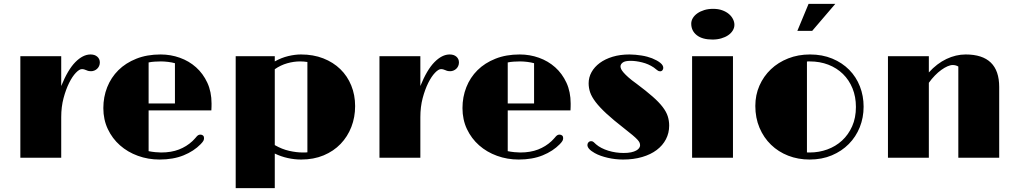

<svg xmlns="http://www.w3.org/2000/svg" viewBox="-20 -810 5227 986"><path d="M84.5 -521.5H294.4V-368.2Q328.1 -451.7 366.9 -491Q405.8 -530.3 444.8 -530.3Q466.8 -530.3 479.7 -518.8Q492.7 -507.3 492.7 -489.3Q492.7 -479 488.8 -470.7Q484.9 -462.4 478.5 -456.5Q472.2 -450.7 464.1 -447.5Q456.1 -444.3 447.8 -444.3Q441.9 -444.3 436.8 -445.1Q431.6 -445.8 422.9 -449.7Q417.5 -452.1 412.1 -453.6Q406.7 -455.1 400.4 -455.1Q387.7 -455.1 369.6 -436.3Q351.6 -417.5 335 -384.3Q318.4 -351.1 306.4 -306.2Q294.4 -261.2 294.4 -208.5V0H84.5Z M510.7 -254.9Q510.7 -312 530.5 -362.1Q550.3 -412.1 587.9 -449.5Q625.5 -486.8 680.2 -508.5Q734.9 -530.3 804.7 -530.3Q856.4 -530.3 903.6 -513.4Q950.7 -496.6 986.8 -464.4Q1022.9 -432.1 1044.7 -385.3Q1066.4 -338.4 1066.4 -278.3Q1066.4 -270 1066.2 -261.2Q1065.9 -252.4 1065.4 -243.2H743.2V-33.7Q759.8 -30.3 777.6 -28.6Q795.4 -26.9 807.6 -26.9Q859.4 -26.9 898.9 -42.2Q938.5 -57.6 967.8 -85Q972.7 -89.8 977.1 -94.5Q981.4 -99.1 984.9 -103Q991.7 -111.8 996.8 -115.2Q1002 -118.7 1008.8 -118.7Q1017.6 -118.7 1022.7 -114Q1027.8 -109.4 1027.8 -101.1Q1027.8 -93.8 1024.7 -87.4Q1021.5 -81.1 1010.7 -69.8Q975.6 -33.7 922.6 -12.2Q869.6 9.3 799.3 9.3Q740.7 9.3 688.2 -9.8Q635.7 -28.8 596.2 -63.7Q556.6 -98.6 533.7 -147.2Q510.7 -195.8 510.7 -254.9ZM878.4 -278.8V-485.4Q863.3 -489.7 843 -492.2Q822.8 -494.6 806.2 -494.6Q791 -494.6 773.4 -493.4Q755.9 -492.2 743.2 -489.3V-278.8Z M1190.4 -521.5H1391.1V-494.6Q1425.3 -513.7 1460.2 -522Q1495.1 -530.3 1525.4 -530.3Q1588.9 -530.3 1640.1 -510.3Q1691.4 -490.2 1727.8 -454.8Q1764.2 -419.4 1783.9 -370.8Q1803.7 -322.3 1803.7 -265.1Q1803.7 -208 1784.4 -158.2Q1765.1 -108.4 1729.2 -71Q1693.4 -33.7 1642.1 -12.2Q1590.8 9.3 1526.4 9.3Q1492.7 9.3 1458 1.7Q1423.3 -5.9 1391.1 -21.5V156.2H1190.4ZM1391.1 -64.9Q1428.2 -43.5 1465.6 -35.2Q1502.9 -26.9 1534.7 -26.9Q1541.5 -26.9 1547.4 -26.9Q1553.2 -26.9 1558.6 -27.8V-491.7Q1549.3 -493.2 1539.6 -493.9Q1529.8 -494.6 1521 -494.6Q1488.8 -494.6 1455.1 -485.1Q1421.4 -475.6 1391.1 -454.6Z M1928.7 -521.5H2138.7V-368.2Q2172.4 -451.7 2211.2 -491Q2250 -530.3 2289.1 -530.3Q2311 -530.3 2324 -518.8Q2336.9 -507.3 2336.9 -489.3Q2336.9 -479 2333 -470.7Q2329.1 -462.4 2322.8 -456.5Q2316.4 -450.7 2308.3 -447.5Q2300.3 -444.3 2292 -444.3Q2286.1 -444.3 2281 -445.1Q2275.9 -445.8 2267.1 -449.7Q2261.7 -452.1 2256.3 -453.6Q2251 -455.1 2244.6 -455.1Q2231.9 -455.1 2213.9 -436.3Q2195.8 -417.5 2179.2 -384.3Q2162.6 -351.1 2150.6 -306.2Q2138.7 -261.2 2138.7 -208.5V0H1928.7Z M2355 -254.9Q2355 -312 2374.8 -362.1Q2394.5 -412.1 2432.1 -449.5Q2469.7 -486.8 2524.4 -508.5Q2579.1 -530.3 2648.9 -530.3Q2700.7 -530.3 2747.8 -513.4Q2794.9 -496.6 2831.1 -464.4Q2867.2 -432.1 2888.9 -385.3Q2910.6 -338.4 2910.6 -278.3Q2910.6 -270 2910.4 -261.2Q2910.2 -252.4 2909.7 -243.2H2587.4V-33.7Q2604 -30.3 2621.8 -28.6Q2639.6 -26.9 2651.9 -26.9Q2703.6 -26.9 2743.2 -42.2Q2782.7 -57.6 2812 -85Q2816.9 -89.8 2821.3 -94.5Q2825.7 -99.1 2829.1 -103Q2835.9 -111.8 2841.1 -115.2Q2846.2 -118.7 2853 -118.7Q2861.8 -118.7 2866.9 -114Q2872.1 -109.4 2872.1 -101.1Q2872.1 -93.8 2868.9 -87.4Q2865.7 -81.1 2855 -69.8Q2819.8 -33.7 2766.8 -12.2Q2713.9 9.3 2643.6 9.3Q2585 9.3 2532.5 -9.8Q2480 -28.8 2440.4 -63.7Q2400.9 -98.6 2377.9 -147.2Q2355 -195.8 2355 -254.9ZM2722.7 -278.8V-485.4Q2707.5 -489.7 2687.3 -492.2Q2667 -494.6 2650.4 -494.6Q2635.3 -494.6 2617.7 -493.4Q2600.1 -492.2 2587.4 -489.3V-278.8Z M2996.6 -65.4Q2996.6 -72.8 3001.7 -78.9Q3006.8 -85 3016.6 -85Q3023.4 -85 3028.8 -80.1Q3034.2 -75.2 3041 -68.8Q3052.7 -58.6 3068.8 -50.3Q3085 -42 3103.8 -36.1Q3122.6 -30.3 3142.8 -27.3Q3163.1 -24.4 3183.1 -24.4Q3205.1 -24.4 3220.9 -27.8Q3236.8 -31.2 3247.1 -36.9Q3257.3 -42.5 3262.2 -49.6Q3267.1 -56.6 3267.1 -63.5Q3267.1 -70.8 3264.4 -77.4Q3261.7 -84 3252.9 -93.5Q3244.1 -103 3228 -116.5Q3211.9 -129.9 3185.1 -150.9Q3129.9 -193.8 3094.7 -226.3Q3059.6 -258.8 3039.1 -285.6Q3018.6 -312.5 3010.7 -335.4Q3002.9 -358.4 3002.9 -382.3Q3002.9 -412.6 3017.8 -439.5Q3032.7 -466.3 3060.1 -486.6Q3087.4 -506.8 3126.2 -518.6Q3165 -530.3 3212.9 -530.3Q3227.5 -530.3 3243.4 -528.8Q3259.3 -527.3 3274.7 -524.9Q3290 -522.5 3303.7 -518.8Q3317.4 -515.1 3328.6 -510.7Q3355 -500 3370.6 -487.5Q3386.2 -475.1 3386.2 -461.4Q3386.2 -455.1 3382.1 -449.5Q3377.9 -443.8 3369.6 -443.8Q3361.8 -443.8 3355.2 -449.5Q3348.6 -455.1 3337.4 -463.4Q3309.6 -481.9 3277.3 -489.7Q3245.1 -497.6 3218.3 -497.6Q3189.5 -497.6 3178 -488.8Q3166.5 -480 3166.5 -468.8Q3166.5 -462.9 3169.9 -455.3Q3173.3 -447.8 3182.4 -437.3Q3191.4 -426.8 3207.3 -412.6Q3223.1 -398.4 3248.5 -380.4Q3298.8 -342.8 3331.5 -314Q3364.3 -285.2 3383.1 -260.5Q3401.9 -235.8 3409.2 -212.9Q3416.5 -189.9 3416.5 -165Q3416.5 -127 3399.9 -95Q3383.3 -63 3352.5 -39.8Q3321.8 -16.6 3277.8 -3.7Q3233.9 9.3 3179.2 9.3Q3160.6 9.3 3140.6 7.1Q3120.6 4.9 3101.6 0.5Q3082.5 -3.9 3065.2 -10Q3047.9 -16.1 3034.2 -23.9Q2996.6 -44.9 2996.6 -65.4Z M3639.2 -606.9Q3586.4 -606.9 3558.1 -629.4Q3529.8 -651.9 3529.8 -688.5Q3529.8 -703.6 3538.1 -717.3Q3546.4 -731 3561.3 -741.5Q3576.2 -752 3596.7 -758.3Q3617.2 -764.6 3642.1 -764.6Q3668.5 -764.6 3688.7 -757.3Q3709 -750 3722.9 -738.3Q3736.8 -726.6 3744.1 -711.9Q3751.5 -697.3 3751.5 -682.6Q3751.5 -667 3742.9 -653.1Q3734.4 -639.2 3719.2 -628.9Q3704.1 -618.7 3683.6 -612.8Q3663.1 -606.9 3639.2 -606.9ZM3534.2 -521.5H3744.1V0H3534.2Z M4132.3 -790H4269.5L4150.9 -651.4H4074.7ZM3858.9 -266.1Q3858.9 -322.3 3880.1 -370.4Q3901.4 -418.5 3938.7 -454.1Q3976.1 -489.7 4027.6 -510Q4079.1 -530.3 4139.6 -530.3Q4203.1 -530.3 4254.2 -509Q4305.2 -487.8 4341.1 -451.4Q4377 -415 4396 -366.2Q4415 -317.4 4415 -262.2Q4415 -206.1 4395.3 -156.7Q4375.5 -107.4 4339.1 -70.6Q4302.7 -33.7 4251.7 -12.2Q4200.7 9.3 4137.7 9.3Q4078.6 9.3 4027.8 -10.5Q3977.1 -30.3 3939.5 -66.7Q3901.9 -103 3880.4 -153.8Q3858.9 -204.6 3858.9 -266.1ZM4124 -27.3Q4127.9 -26.9 4131.6 -26.9Q4135.3 -26.9 4138.7 -26.9Q4185.5 -26.9 4228.5 -42.5Q4271.5 -58.1 4304.2 -88.1Q4336.9 -118.2 4356.2 -161.6Q4375.5 -205.1 4375.5 -260.7Q4375.5 -313.5 4357.9 -356.4Q4340.3 -399.4 4308.8 -430.2Q4277.3 -460.9 4233.9 -477.8Q4190.4 -494.6 4138.2 -494.6Q4134.3 -494.6 4130.9 -494.6Q4127.4 -494.6 4124 -494.1Z M4540 -521.5H4750V-438Q4791.5 -483.9 4840.3 -507.1Q4889.2 -530.3 4939 -530.3Q5111.3 -530.3 5111.3 -363.3V0H4901.4V-468.3Q4896 -471.7 4888.7 -473.9Q4881.3 -476.1 4873 -476.1Q4860.8 -476.1 4845.7 -469.5Q4830.6 -462.9 4814 -450.9Q4797.4 -439 4781 -422.1Q4764.6 -405.3 4750 -384.8V0H4540Z"/></svg>

Font: Limelight
Style: Regular
Weight: 400
Designer: Nicole Fally with help from Eben Sorkin
Foundry: Nicole Fally with help from Eben Sorkin
Version: Version 1.002